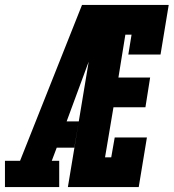

<svg xmlns="http://www.w3.org/2000/svg" viewBox="-63 -755 701 775"><path d="M-43 0V-106H18L268 -735H380Q358 -674 335 -612.5Q312 -551 289 -490L206 -265H255L237 -159H166L146 -106H176V0ZM211 0 333 -735H618L585 -535H455L468 -615H443L415 -442H543L524 -322H395L361 -120H386L400 -200H530L497 0Z"/></svg>

Font: Iosevka Slab Heavy Extended
Style: Italic
Weight: 900
Width: 7
Italic angle: -9°
Monospace: yes
Designer: Belleve Invis
Foundry: Belleve Invis
Version: Version 11.1.0; ttfautohint (v1.8.3)